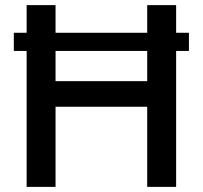

<svg xmlns="http://www.w3.org/2000/svg" viewBox="-20 -730 792 750"><path d="M718 -602H668V-710H555V-602H197V-710H84V-602H34V-531H84V0H197V-313H555V0H668V-531H718ZM555 -413H197V-531H555Z"/></svg>

Font: FIGSv2-sans-serif SemiBold
Style: Regular
Weight: 600
Designer: Matt McInerney, Pablo Impallari, Rodrigo Fuenzalida,Mirko Velimirovic
Foundry: Matt McInerney, Pablo Impallari, Rodrigo Fuenzalida
Version: Version 4.021;hotconv 1.0.109;makeotfexe 2.5.65596